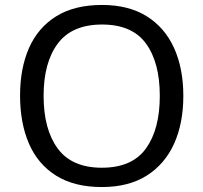

<svg xmlns="http://www.w3.org/2000/svg" viewBox="-20 -745 821 775"><path d="M720 -358Q720 -247 682.5 -164.5Q645 -82 572 -36Q499 10 391 10Q280 10 206.5 -36Q133 -82 97 -165Q61 -248 61 -359Q61 -469 97 -551Q133 -633 206.5 -679Q280 -725 392 -725Q499 -725 572 -679.5Q645 -634 682.5 -551.5Q720 -469 720 -358ZM156 -358Q156 -223 213 -145.5Q270 -68 391 -68Q513 -68 569 -145.5Q625 -223 625 -358Q625 -493 569 -569.5Q513 -646 392 -646Q271 -646 213.5 -569.5Q156 -493 156 -358Z"/></svg>

Font: Noto Znamenny Musical Notation
Style: Regular
Weight: 400
Version: Version 1.003; ttfautohint (v1.8.4.7-5d5b)